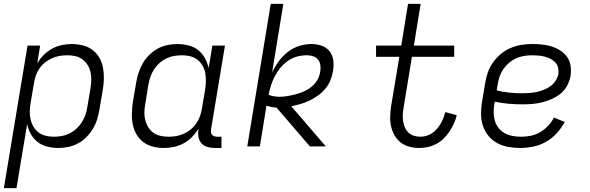

<svg xmlns="http://www.w3.org/2000/svg" viewBox="-21 -755 3041 990"><path d="M-1 215 121 -520H186L171 -428Q184 -451 204 -471Q224 -491 247.5 -504Q271 -517 297.5 -522.5Q324 -528 349 -528Q378 -528 406 -521Q434 -514 455.5 -498Q477 -482 491 -458Q505 -434 510 -406.5Q515 -379 514.5 -350Q514 -321 509 -292L492 -192Q488 -167 480.5 -141.5Q473 -116 459 -92.5Q445 -69 425.5 -49Q406 -29 382 -16Q358 -3 331.5 2.5Q305 8 280 8Q251 8 223 1Q195 -6 173.5 -22.5Q152 -39 138.5 -63Q125 -87 119 -115L64 215ZM256 -50Q276 -50 296.5 -53.5Q317 -57 336.5 -66.5Q356 -76 372.5 -91Q389 -106 400.5 -124Q412 -142 419 -161.5Q426 -181 429 -202L446 -302Q449 -323 449.5 -344Q450 -365 445.5 -384.5Q441 -404 430 -421Q419 -438 403 -449.5Q387 -461 367 -465.5Q347 -470 326 -470Q306 -470 285.5 -466.5Q265 -463 246.5 -454.5Q228 -446 211 -432.5Q194 -419 182 -401.5Q170 -384 163.5 -364.5Q157 -345 154 -325L137 -225Q133 -204 132.5 -182Q132 -160 136.5 -140Q141 -120 151.5 -102Q162 -84 178 -72Q194 -60 214.5 -55Q235 -50 256 -50Z M824 8Q795 8 767.5 1Q740 -6 718.5 -22Q697 -38 683 -62Q669 -86 663.5 -113.5Q658 -141 659 -170Q660 -199 664 -228L681 -328Q685 -353 693 -378.5Q701 -404 714.5 -427.5Q728 -451 748 -471Q768 -491 791.5 -504Q815 -517 841.5 -522.5Q868 -528 893 -528Q922 -528 950.5 -521Q979 -514 1000 -497.5Q1021 -481 1034.5 -457Q1048 -433 1055 -405L1074 -520H1139L1067 -87Q1066 -80 1067 -72.5Q1068 -65 1072.5 -60Q1077 -55 1084 -52.5Q1091 -50 1098 -50H1121V8H1088Q1068 8 1049.5 3Q1031 -2 1018.5 -15.5Q1006 -29 1002.5 -48Q999 -67 1002 -87L1003 -92Q989 -69 969.5 -49Q950 -29 926 -16Q902 -3 875.5 2.5Q849 8 824 8ZM848 -50Q868 -50 888 -53.5Q908 -57 927 -65.5Q946 -74 962.5 -87.5Q979 -101 991 -118.5Q1003 -136 1010 -155.5Q1017 -175 1020 -195L1037 -295Q1040 -316 1040.5 -338Q1041 -360 1037 -380Q1033 -400 1022.5 -418Q1012 -436 996 -448Q980 -460 959.5 -465Q939 -470 918 -470Q898 -470 877 -466.5Q856 -463 836.5 -453.5Q817 -444 800.5 -429Q784 -414 772.5 -396Q761 -378 754.5 -358.5Q748 -339 744 -318L728 -218Q724 -197 723.5 -176Q723 -155 728 -135.5Q733 -116 743.5 -99Q754 -82 770 -70.5Q786 -59 806.5 -54.5Q827 -50 848 -50Z M1577 0 1405 -200Q1391 -201 1378.5 -203.5Q1366 -206 1353 -210L1319 0H1254L1375 -735H1440L1382 -381Q1396 -411 1416 -438.5Q1436 -466 1463 -487Q1490 -508 1521.5 -518Q1553 -528 1584 -528Q1612 -528 1637 -519.5Q1662 -511 1678 -491Q1694 -471 1697.5 -444Q1701 -417 1696 -389Q1692 -365 1683 -342Q1674 -319 1657.5 -299Q1641 -279 1620 -263.5Q1599 -248 1576 -237Q1553 -226 1529 -219Q1505 -212 1481 -207L1659 0ZM1421 -256Q1442 -256 1463.5 -260Q1485 -264 1506 -269.5Q1527 -275 1548 -284.5Q1569 -294 1586.5 -308.5Q1604 -323 1615.5 -343Q1627 -363 1630 -385Q1633 -402 1631 -418.5Q1629 -435 1619 -447.5Q1609 -460 1593.5 -465Q1578 -470 1561 -470Q1536 -470 1511 -463.5Q1486 -457 1464 -441.5Q1442 -426 1425 -405.5Q1408 -385 1396 -362Q1384 -339 1376.5 -315Q1369 -291 1364 -266Q1377 -261 1391.5 -258.5Q1406 -256 1421 -256Z M2142 8Q2115 8 2090 1.5Q2065 -5 2045.5 -20Q2026 -35 2013.5 -57Q2001 -79 1995.5 -104Q1990 -129 1991 -156Q1992 -183 1996 -210L2038 -462H1918V-520H2048L2083 -735H2148L2113 -520H2321V-462H2103L2060 -200Q2057 -182 2056 -164.5Q2055 -147 2057.5 -130.5Q2060 -114 2066.5 -98.5Q2073 -83 2085 -71.5Q2097 -60 2113 -55Q2129 -50 2147 -50Q2162 -50 2177.5 -54.5Q2193 -59 2206.5 -68Q2220 -77 2231.5 -90Q2243 -103 2251 -117Q2259 -131 2265 -146Q2271 -161 2275 -177L2334 -161Q2329 -139 2319.5 -118Q2310 -97 2297 -77.5Q2284 -58 2267 -41Q2250 -24 2229 -13Q2208 -2 2185.5 3Q2163 8 2142 8Z M2661 8Q2630 8 2599.5 2.5Q2569 -3 2543 -17Q2517 -31 2498 -54Q2479 -77 2469.5 -105Q2460 -133 2459.5 -164.5Q2459 -196 2464 -228L2481 -328Q2485 -355 2494.5 -382Q2504 -409 2521.5 -433.5Q2539 -458 2562 -477Q2585 -496 2612 -507.5Q2639 -519 2666.5 -523.5Q2694 -528 2722 -528Q2748 -528 2773.5 -525.5Q2799 -523 2823 -515.5Q2847 -508 2868 -494.5Q2889 -481 2903 -461.5Q2917 -442 2921 -416.5Q2925 -391 2921 -365Q2917 -340 2904.5 -315.5Q2892 -291 2871 -273.5Q2850 -256 2825 -245Q2800 -234 2774.5 -227.5Q2749 -221 2724 -219Q2699 -217 2674 -217Q2637 -217 2601 -220Q2565 -223 2530 -231L2528 -219Q2524 -196 2524.5 -173.5Q2525 -151 2531 -131Q2537 -111 2550.5 -94.5Q2564 -78 2582 -68Q2600 -58 2622 -54Q2644 -50 2667 -50Q2691 -50 2716 -55Q2741 -60 2764 -73.5Q2787 -87 2805.5 -106.5Q2824 -126 2835 -149L2891 -126Q2874 -95 2849.5 -68Q2825 -41 2794 -23.5Q2763 -6 2728.5 1Q2694 8 2661 8ZM2673 -274Q2691 -274 2710 -275.5Q2729 -277 2747 -281Q2765 -285 2783 -292Q2801 -299 2817 -310.5Q2833 -322 2844 -339Q2855 -356 2858 -374Q2860 -391 2856.5 -406.5Q2853 -422 2842 -433.5Q2831 -445 2817 -452Q2803 -459 2787.5 -463Q2772 -467 2755.5 -468.5Q2739 -470 2722 -470Q2702 -470 2680.5 -466.5Q2659 -463 2639.5 -454Q2620 -445 2603 -430.5Q2586 -416 2573.5 -397.5Q2561 -379 2554.5 -359Q2548 -339 2545 -319L2540 -289Q2571 -281 2605 -277.5Q2639 -274 2673 -274Z"/></svg>

Font: Iosevka Light Extended
Style: Italic
Weight: 300
Width: 7
Italic angle: -9°
Monospace: yes
Designer: Belleve Invis
Foundry: Belleve Invis
Version: Version 32.5.0; ttfautohint (v1.8.4)